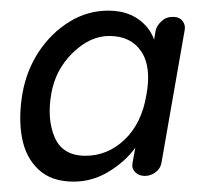

<svg xmlns="http://www.w3.org/2000/svg" viewBox="-20 -734 390 363"><path d="M119.1 -390.6Q77.1 -390.6 52.7 -413.6Q28.3 -436.5 21.5 -474.1Q14.6 -511.7 22.5 -557.6Q30.3 -601.6 53.7 -636.7Q77.1 -671.9 111.3 -692.9Q145.5 -713.9 184.6 -713.9Q232.4 -713.9 258.8 -681.6Q285.2 -649.4 273.4 -585.9L266.6 -631.8L274.4 -676.8Q276.4 -685.5 285.2 -693.8Q293.9 -702.1 306.6 -702.1Q319.3 -702.1 325.2 -694.3Q331.1 -686.5 329.1 -676.8L285.2 -425.8Q283.2 -415 273.9 -408.2Q264.6 -401.4 253.9 -401.4Q242.2 -401.4 235.4 -408.7Q228.5 -416 230.5 -425.8L239.3 -473.6L259.8 -505.9Q254.9 -480.5 235.4 -454.1Q215.8 -427.7 185.1 -409.2Q154.3 -390.6 119.1 -390.6ZM141.6 -439.5Q183.6 -439.5 215.8 -470.2Q248 -501 256.8 -554.7Q266.6 -607.4 247.1 -636.7Q227.5 -666 186.5 -666Q150.4 -666 117.7 -634.3Q85 -602.5 77.1 -557.6Q68.4 -508.8 83.5 -474.1Q98.6 -439.5 141.6 -439.5Z"/></svg>

Font: Quicksand
Style: Italic
Weight: 400
Designer: Andrew Paglinawan
Foundry: Andrew Paglinawan
Version: Version 3.006